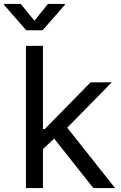

<svg xmlns="http://www.w3.org/2000/svg" viewBox="-58 -962 620 982"><path d="M156.2 -194.3V-301.8H170.9L405.3 -541H513.7L261.7 -284.2H252ZM74.7 0V-727.5H161.6V0ZM419.4 0 210 -264.6 272 -326.2 530.8 0ZM47.9 -941.9 118.2 -856 187.5 -941.9H274.4V-938L159.7 -807.1H76.2L-38.1 -938V-941.9Z"/></svg>

Font: Inter 17pt
Style: Regular
Weight: 400
Version: Version 4.001;git-66647c0bb